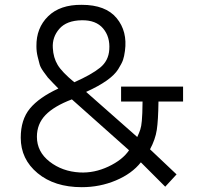

<svg xmlns="http://www.w3.org/2000/svg" viewBox="-20 -766 846 796"><path d="M739 -407V-345H637Q636 -267 630 -227.5Q624 -188 602 -147L712 -43L665 8L564 -93Q527 -46 460.5 -18Q394 10 319 10Q206 10 136 -48Q66 -106 66 -195Q66 -270 104 -316Q142 -362 222 -399Q220 -401 201 -420.5Q182 -440 178 -445Q174 -450 161 -468Q148 -486 144.5 -498.5Q141 -511 136 -531.5Q131 -552 131 -574Q130 -650 179.5 -698.5Q229 -747 319 -746Q418 -746 463.5 -691Q509 -636 498 -555Q495 -532 490 -517.5Q485 -503 470 -479Q455 -455 421.5 -431.5Q388 -408 337 -385L549 -198Q557 -215 561.5 -228.5Q566 -242 568 -265Q570 -288 570 -297.5Q570 -307 571 -345H482V-407ZM311 -51Q371 -48 429.5 -75.5Q488 -103 515 -143L278 -354Q204 -326 168.5 -289Q133 -252 133 -199Q133 -137 185.5 -96Q238 -55 311 -51ZM433 -560Q437 -613 407.5 -648Q378 -683 319 -682Q256 -681 226 -646.5Q196 -612 199 -567Q201 -527 219 -497Q237 -467 288 -425Q360 -457 395 -485.5Q430 -514 433 -560Z"/></svg>

Font: Biancoenero Regular
Style: Regular
Weight: 400
Designer: Riccardo Lorusso, Umberto Mischi
Foundry: Biancoenero Edizioni
Version: Version 0.000